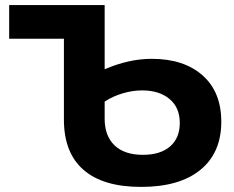

<svg xmlns="http://www.w3.org/2000/svg" viewBox="-20 -720 920 754"><path d="M849 -242Q849 -120 767 -53Q685 14 534 14Q385 14 308 -53Q231 -120 231 -250V-569L230 -568H16V-700H391V-448Q486 -489 576 -489Q702 -489 775.5 -424Q849 -359 849 -242ZM686 -237Q686 -298 645.5 -331.5Q605 -365 538 -365Q501 -365 462 -353.5Q423 -342 391 -321V-254Q391 -186 430 -149Q469 -112 541 -112Q610 -112 648 -145Q686 -178 686 -237Z"/></svg>

Font: Montserrat Alternates
Style: Bold
Weight: 700
Designer: Julieta Ulanovsky
Foundry: Julieta Ulanovsky
Version: Version 7.200